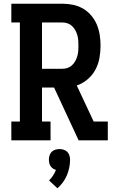

<svg xmlns="http://www.w3.org/2000/svg" viewBox="-20 -755 640 1033"><path d="M41 0V-101H87V-634H41V-735H316Q345 -735 373.5 -729Q402 -723 427 -708.5Q452 -694 471 -671.5Q490 -649 501 -622.5Q512 -596 516.5 -567Q521 -538 521 -509Q521 -476 515 -442.5Q509 -409 493 -379.5Q477 -350 451 -328Q425 -306 393 -295L484 -101H560V0H403L271 -284H206V-101H252V0ZM206 -385H316Q330 -385 343.5 -389.5Q357 -394 367.5 -404Q378 -414 385 -426.5Q392 -439 396 -453Q400 -467 401 -481Q402 -495 402 -509Q402 -524 401 -538Q400 -552 396 -566Q392 -580 385 -592.5Q378 -605 367.5 -615Q357 -625 343.5 -629.5Q330 -634 316 -634H206ZM289 258 244 216Q256 204 265.5 189.5Q275 175 281 159Q272 157 264.5 151.5Q257 146 252 138.5Q247 131 245 122Q243 113 243 104Q243 93 246.5 81.5Q250 70 258 62Q266 54 277.5 50.5Q289 47 300 47Q311 47 322.5 50.5Q334 54 342 62Q350 70 353.5 81.5Q357 93 357 104Q357 126 352.5 147.5Q348 169 339.5 189Q331 209 318 226.5Q305 244 289 258Z"/></svg>

Font: Iosevka HT Extended
Style: Bold
Weight: 700
Width: 7
Monospace: yes
Designer: Belleve Invis
Foundry: Belleve Invis
Version: Version 32.3.0; ttfautohint (v1.8.4)